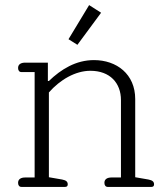

<svg xmlns="http://www.w3.org/2000/svg" viewBox="-20 -734 651 754"><path d="M284 -558 377 -684 330 -714 249 -580ZM64 0H236C244 0 246 -5 246 -10C246 -21 239 -26 224 -29L172 -38V-371C216 -421 276 -456 335 -456C412 -456 455 -408 455 -341V-37H418C402 -37 390 -31 390 -16C390 -6 395 0 403 0H575C583 0 585 -5 585 -10C585 -21 578 -26 563 -29L511 -38V-345C511 -443 438 -498 349 -498C278 -498 220 -462 172 -416H168V-488H79C63 -488 51 -482 51 -467C51 -457 56 -451 64 -451H116V-37H79C63 -37 51 -31 51 -16C51 -6 56 0 64 0Z"/></svg>

Font: Maitree Light
Style: Regular
Weight: 300
Designer: CadsonDemak Team
Foundry: CadsonDemak
Version: Version 1.000;PS 001.000;hotconv 1.0.88;makeotf.lib2.5.64775